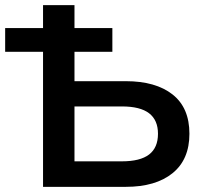

<svg xmlns="http://www.w3.org/2000/svg" viewBox="-20 -725 792 745"><path d="M147 0V-524H0V-616H147V-705H269V-616H416V-524H269V-410H468Q584 -410 649.5 -358.5Q715 -307 715 -206Q715 -106 649.5 -53Q584 0 468 0ZM269 -99H453Q524 -99 558.5 -125.5Q593 -152 593 -206Q593 -259 558.5 -285.5Q524 -312 453 -312H269Z"/></svg>

Font: Mulish ExtraLight
Style: Regular
Weight: 200
Designer: Vernon Adams
Foundry: Vernon Adams
Version: Version 3.603